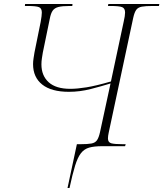

<svg xmlns="http://www.w3.org/2000/svg" viewBox="-20 -734 820 964"><path d="M319 210 366 -10H384Q420 -10 439 -13.5Q458 -17 467 -30Q476 -43 482 -70L535 -315Q490 -301 435.5 -287Q381 -273 326 -273Q238 -273 192 -309.5Q146 -346 146 -412Q146 -426 148.5 -441.5Q151 -457 153 -470L184 -623Q187 -640 188.5 -651.5Q190 -663 190 -671Q190 -692 176 -698Q162 -704 118 -704H105L106 -714H344L343 -704H330Q293 -704 273.5 -699Q254 -694 244.5 -680.5Q235 -667 230 -640L195 -470Q193 -458 190.5 -442Q188 -426 188 -411Q188 -354 224.5 -321Q261 -288 333 -288Q367 -288 414 -295.5Q461 -303 537 -325L601 -625Q608 -655 608 -671Q608 -692 593.5 -698Q579 -704 535 -704H522L524 -714H780L778 -704H747Q711 -704 692 -700.5Q673 -697 664 -684.5Q655 -672 649 -645L526 -69Q522 -51 522 -39Q522 -19 539 -14.5Q556 -10 596 -10H611L608 0H493Q453 0 428 7Q403 14 386.5 35Q370 56 357 98Q344 140 329 210Z"/></svg>

Font: Noto Serif Display ExtraLight
Style: Italic
Weight: 200
Italic angle: -12°
Designer: Monotype Design Team
Foundry: Monotype Imaging Inc.
Version: Version 2.009